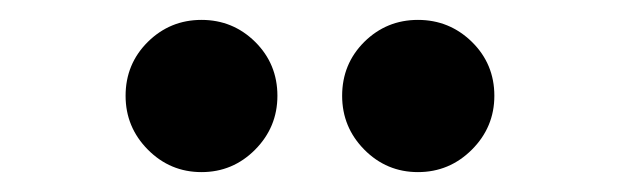

<svg xmlns="http://www.w3.org/2000/svg" viewBox="-20 -775 626 194"><path d="M402.3 -601.1Q370.6 -601.1 348.1 -623.8Q325.7 -646.5 325.7 -678.2Q325.7 -710.4 348.1 -732.7Q370.6 -754.9 402.3 -754.9Q434.1 -754.9 456.8 -732.7Q479.5 -710.4 479.5 -678.2Q479.5 -646.5 456.8 -623.8Q434.1 -601.1 402.3 -601.1ZM183.6 -601.1Q151.9 -601.1 129.4 -623.8Q106.9 -646.5 106.9 -678.2Q106.9 -710.4 129.4 -732.7Q151.9 -754.9 183.6 -754.9Q215.3 -754.9 237.8 -732.7Q260.3 -710.4 260.3 -678.2Q260.3 -646.5 237.8 -623.8Q215.3 -601.1 183.6 -601.1Z"/></svg>

Font: Cascadia Code NF
Style: Bold
Weight: 700
Monospace: yes
Designer: Aaron Bell
Foundry: Saja Typeworks
Version: Version 2404.023; ttfautohint (v1.8.4)